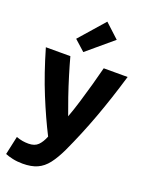

<svg xmlns="http://www.w3.org/2000/svg" viewBox="-177 -889 902 1163"><g transform="rotate(20 273.5 -307.0)"><path d="M118 185Q83 185 53.5 178.5Q24 172 5 164L31 45Q54 53 72 56Q90 59 110 59Q150 59 171.5 37.5Q193 16 208 -22Q157 -122 106 -246.5Q55 -371 10 -526H168Q182 -474 201 -411.5Q220 -349 241 -288Q262 -227 280 -179Q298 -227 316.5 -288Q335 -349 352.5 -411.5Q370 -474 383 -526H537Q492 -374 443 -241Q394 -108 336 17Q308 76 279 113.5Q250 151 212 168Q174 185 118 185ZM233 -576 165 -637 307 -799 398 -715Z"/></g></svg>

Font: Ubuntu Sans ExtraBold
Style: Regular
Weight: 800
Designer: Dalton Maag Ltd
Foundry: Dalton Maag Ltd
Version: Version 1.006; ttfautohint (v1.8.4.7-5d5b)